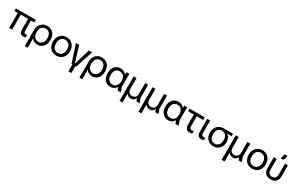

<svg xmlns="http://www.w3.org/2000/svg" viewBox="279 -2668 7408 4826"><g transform="rotate(30 3983.0 -255.0)"><path d="M538.7 10Q479.2 10 448.2 -24.1Q417.2 -58.3 417.2 -129V-468.7H501.1V-142.9Q501.1 -105.2 515.9 -86Q530.7 -66.8 557.4 -66.8Q567.1 -66.8 576.8 -68.7Q586.6 -70.6 599 -76.3V-0.7Q584.3 4.7 569.8 7.3Q555.4 10 538.7 10ZM119.8 0V-468.7H204.8V0ZM23.3 -435.3V-510.7H597.7V-435.3Z M686.9 200V-262.5Q686.9 -344.4 717.6 -402.3Q748.3 -460.1 802.7 -491.4Q857.1 -522.7 928.6 -522.7Q999.1 -522.7 1053.6 -491.4Q1108 -460.1 1138.5 -400.2Q1169 -340.2 1169 -255.1Q1169 -169.8 1139 -110.2Q1108.9 -50.6 1057.5 -19.3Q1006.2 12 942 12Q911.3 12 879.4 3.4Q847.6 -5.1 819.8 -26Q792 -46.8 771.9 -82V200ZM925.8 -63.3Q968.6 -63.3 1003.9 -84.2Q1039.2 -105 1060.3 -147.6Q1081.5 -190.1 1081.5 -254.9Q1081.5 -320.5 1060.3 -363.1Q1039.2 -405.6 1003.9 -426.5Q968.6 -447.4 925.8 -447.4Q883.1 -447.4 847.7 -426.5Q812.3 -405.6 791.2 -363.1Q770.1 -320.5 770.1 -254.9Q770.1 -190.1 791.2 -147.6Q812.3 -105 847.7 -84.2Q883.1 -63.3 925.8 -63.3Z M1490.6 12Q1421.5 12 1365.2 -19.9Q1309 -51.9 1276.2 -111.8Q1243.4 -171.7 1243.4 -254.9Q1243.4 -338.3 1276.2 -398.1Q1309 -458 1365.2 -490.3Q1421.5 -522.7 1490.6 -522.7Q1560.6 -522.7 1616.4 -490.3Q1672.2 -458 1705 -398.1Q1737.8 -338.3 1737.8 -254.9Q1737.8 -171.7 1705 -111.8Q1672.2 -51.9 1616.4 -19.9Q1560.6 12 1490.6 12ZM1490.6 -63.3Q1534 -63.3 1570.1 -84.2Q1606.3 -105 1627.8 -147.6Q1649.4 -190.1 1649.4 -254.9Q1649.4 -320.5 1627.8 -363.1Q1606.3 -405.6 1570.1 -426.5Q1534 -447.4 1490.6 -447.4Q1447.2 -447.4 1411 -426.5Q1374.8 -405.6 1353.3 -363.1Q1331.8 -320.5 1331.8 -254.9Q1331.8 -190.1 1353.3 -147.6Q1374.8 -105 1411 -84.2Q1447.2 -63.3 1490.6 -63.3Z M1929 0 1762.1 -510.7H1857L1997.1 -44.6L2137.2 -510.7H2232L2065 0ZM1955 200V-11.1H2039V200Z M2272.9 200V-262.5Q2272.9 -344.4 2303.6 -402.3Q2334.3 -460.1 2388.7 -491.4Q2443.1 -522.7 2514.6 -522.7Q2585.1 -522.7 2639.6 -491.4Q2694 -460.1 2724.5 -400.2Q2755 -340.2 2755 -255.1Q2755 -169.8 2725 -110.2Q2694.9 -50.6 2643.5 -19.3Q2592.2 12 2528 12Q2497.3 12 2465.4 3.4Q2433.6 -5.1 2405.8 -26Q2378 -46.8 2357.9 -82V200ZM2511.8 -63.3Q2554.6 -63.3 2589.9 -84.2Q2625.2 -105 2646.3 -147.6Q2667.5 -190.1 2667.5 -254.9Q2667.5 -320.5 2646.3 -363.1Q2625.2 -405.6 2589.9 -426.5Q2554.6 -447.4 2511.8 -447.4Q2469.1 -447.4 2433.7 -426.5Q2398.3 -405.6 2377.2 -363.1Q2356.1 -320.5 2356.1 -254.9Q2356.1 -190.1 2377.2 -147.6Q2398.3 -105 2433.7 -84.2Q2469.1 -63.3 2511.8 -63.3Z M3058.3 12Q2994.7 12 2942.7 -19.2Q2890.8 -50.4 2860.6 -110.3Q2830.4 -170.3 2830.4 -255.6Q2830.4 -340.9 2860.4 -400.5Q2890.4 -460.1 2942.2 -491.4Q2994 -522.7 3057.8 -522.7Q3088 -522.7 3119.5 -514Q3151.1 -505.3 3179.7 -485Q3208.3 -464.7 3227.6 -428.5V-510.7H3312.6V-127.7L3359.7 0H3266.3L3233.8 -89.4Q3212.2 -50.4 3182.9 -28.1Q3153.7 -5.8 3121.3 3.1Q3089 12 3058.3 12ZM3076 -63.3Q3119.5 -63.3 3154.9 -84.2Q3190.3 -105 3211.8 -147.6Q3233.3 -190.1 3233.3 -255.7Q3233.3 -321.3 3211.8 -363.9Q3190.3 -406.4 3154.9 -426.9Q3119.5 -447.4 3076 -447.4Q3033.4 -447.4 2997.6 -426.9Q2961.8 -406.4 2940.3 -363.9Q2918.8 -321.3 2918.8 -255.7Q2918.8 -190.1 2940.3 -147.6Q2961.8 -105 2997.6 -84.2Q3033.4 -63.3 3076 -63.3Z M3437.9 200V-510.7H3522.9V-203.2Q3522.9 -133.9 3557.2 -98.6Q3591.5 -63.3 3648.8 -63.3Q3705.3 -63.3 3739.7 -98.6Q3774 -133.9 3774 -203.2V-510.7H3859V-128L3906.3 0H3812.8L3784.7 -75.7Q3765.6 -34.2 3730.5 -11.1Q3695.4 12 3651.3 12Q3609.3 12 3575.1 -7.8Q3541 -27.5 3522.9 -59.9V200Z M3984.9 200V-510.7H4069.9V-203.2Q4069.9 -133.9 4104.2 -98.6Q4138.5 -63.3 4195.8 -63.3Q4252.3 -63.3 4286.7 -98.6Q4321 -133.9 4321 -203.2V-510.7H4406V-128L4453.3 0H4359.8L4331.7 -75.7Q4312.6 -34.2 4277.5 -11.1Q4242.4 12 4198.3 12Q4156.3 12 4122.1 -7.8Q4088 -27.5 4069.9 -59.9V200Z M4736.3 12Q4672.7 12 4620.7 -19.2Q4568.8 -50.4 4538.6 -110.3Q4508.4 -170.3 4508.4 -255.6Q4508.4 -340.9 4538.4 -400.5Q4568.4 -460.1 4620.2 -491.4Q4672 -522.7 4735.8 -522.7Q4766 -522.7 4797.5 -514Q4829.1 -505.3 4857.7 -485Q4886.3 -464.7 4905.6 -428.5V-510.7H4990.6V-127.7L5037.7 0H4944.3L4911.8 -89.4Q4890.2 -50.4 4860.9 -28.1Q4831.7 -5.8 4799.3 3.1Q4767 12 4736.3 12ZM4754 -63.3Q4797.5 -63.3 4832.9 -84.2Q4868.3 -105 4889.8 -147.6Q4911.3 -190.1 4911.3 -255.7Q4911.3 -321.3 4889.8 -363.9Q4868.3 -406.4 4832.9 -426.9Q4797.5 -447.4 4754 -447.4Q4711.4 -447.4 4675.6 -426.9Q4639.8 -406.4 4618.3 -363.9Q4596.8 -321.3 4596.8 -255.7Q4596.8 -190.1 4618.3 -147.6Q4639.8 -105 4675.6 -84.2Q4711.4 -63.3 4754 -63.3Z M5363.9 10Q5297.2 10 5262.6 -24.1Q5228 -58.3 5228 -129V-468.7H5313V-142.9Q5313 -105.2 5330.9 -86Q5348.7 -66.8 5382.5 -66.8Q5393 -66.8 5405.4 -68.7Q5417.9 -70.6 5433.2 -76.3V-0.7Q5415.7 4.7 5399.2 7.3Q5382.7 10 5363.9 10ZM5061.1 -435.3V-510.7H5500V-435.3Z M5705.3 10Q5642.2 10 5608 -24.1Q5573.9 -58.3 5573.9 -129V-510.7H5658.9V-142.9Q5658.9 -105.2 5675.8 -86Q5692.7 -66.8 5725 -66.8Q5733.8 -66.8 5744.8 -68.7Q5755.7 -70.6 5769 -76.3V-0.7Q5753.5 4.7 5738.2 7.3Q5722.9 10 5705.3 10Z M6045.4 12Q5973.4 12 5918.9 -21.2Q5864.3 -54.3 5833.9 -113.2Q5803.4 -172 5803.4 -248.9Q5803.4 -326.6 5834.7 -385.5Q5866 -444.5 5923 -477.6Q5980 -510.7 6057.9 -510.7H6322.7V-437.9H6190.9Q6219 -420.9 6240.5 -394.2Q6262.1 -367.5 6274.9 -330.6Q6287.7 -293.8 6287.7 -244.7Q6287.7 -169.3 6256.9 -111.3Q6226.1 -53.3 6171.9 -20.7Q6117.7 12 6045.4 12ZM6045.6 -63.3Q6094.4 -63.3 6128.8 -86.1Q6163.3 -108.8 6181.3 -151.2Q6199.3 -193.6 6199.3 -250.6Q6199.3 -308.4 6181.3 -350.8Q6163.3 -393.1 6128.8 -415.9Q6094.4 -438.7 6045.6 -438.7Q5996.9 -438.7 5962.4 -415.9Q5927.8 -393.1 5909.8 -350.8Q5891.8 -308.4 5891.8 -250.6Q5891.8 -193.6 5909.8 -151.2Q5927.8 -108.8 5962.4 -86.1Q5996.9 -63.3 6045.6 -63.3Z M6401.9 200V-510.7H6486.9V-203.2Q6486.9 -133.9 6521.2 -98.6Q6555.5 -63.3 6612.8 -63.3Q6669.3 -63.3 6703.7 -98.6Q6738 -133.9 6738 -203.2V-510.7H6823V-128L6870.3 0H6776.8L6748.7 -75.7Q6729.6 -34.2 6694.5 -11.1Q6659.4 12 6615.3 12Q6573.3 12 6539.1 -7.8Q6505 -27.5 6486.9 -59.9V200Z M7172.6 12Q7103.5 12 7047.2 -19.9Q6991 -51.9 6958.2 -111.8Q6925.4 -171.7 6925.4 -254.9Q6925.4 -338.3 6958.2 -398.1Q6991 -458 7047.2 -490.3Q7103.5 -522.7 7172.6 -522.7Q7242.6 -522.7 7298.4 -490.3Q7354.2 -458 7387 -398.1Q7419.8 -338.3 7419.8 -254.9Q7419.8 -171.7 7387 -111.8Q7354.2 -51.9 7298.4 -19.9Q7242.6 12 7172.6 12ZM7172.6 -63.3Q7216 -63.3 7252.1 -84.2Q7288.3 -105 7309.8 -147.6Q7331.4 -190.1 7331.4 -254.9Q7331.4 -320.5 7309.8 -363.1Q7288.3 -405.6 7252.1 -426.5Q7216 -447.4 7172.6 -447.4Q7129.2 -447.4 7093 -426.5Q7056.8 -405.6 7035.3 -363.1Q7013.8 -320.5 7013.8 -254.9Q7013.8 -190.1 7035.3 -147.6Q7056.8 -105 7093 -84.2Q7129.2 -63.3 7172.6 -63.3Z M7709.7 12Q7645.9 12 7599.9 -11.3Q7553.9 -34.7 7529.4 -81.5Q7504.9 -128.3 7504.9 -198.5V-510.7H7589.9V-200.4Q7589.9 -130.1 7623.1 -96.7Q7656.3 -63.3 7709.7 -63.3Q7763.2 -63.3 7796.4 -96.7Q7829.6 -130.1 7829.6 -200.4V-510.7H7914.6V-198.5Q7914.6 -128.3 7890.1 -81.5Q7865.6 -34.7 7819.9 -11.3Q7774.2 12 7709.7 12ZM7671.5 -575.6 7703.3 -710H7791L7747 -575.6Z"/></g></svg>

Font: TikTok Sans Light
Style: Regular
Weight: 300
Version: Version 4.000